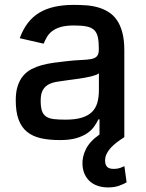

<svg xmlns="http://www.w3.org/2000/svg" viewBox="-20 -573 609 802"><path d="M45.8 -154.1Q45.8 -189.6 54.2 -214.7Q62.5 -239.7 77.1 -256.7Q91.6 -273.8 111.7 -284.3Q131.7 -294.7 154.8 -301Q177.9 -307.2 203.5 -310.7Q229 -314.3 255 -317.1Q291.9 -321.4 318 -322.3Q344.1 -323.2 360.6 -326.3Q377.1 -329.5 384.9 -338.1Q392.8 -346.6 392.8 -366.5V-369Q392.8 -398.8 388.7 -417.8Q384.6 -436.8 373.2 -447.6Q361.9 -458.5 341.6 -462.5Q321.4 -466.6 289.1 -466.6Q255.7 -466.6 233.8 -460.2Q212 -453.8 198.2 -443.2Q184.3 -432.5 176.3 -418.9Q168.3 -405.2 162.3 -390.6L62.5 -413.4Q76 -450.6 96.4 -477.1Q116.8 -503.6 144.7 -520.2Q172.6 -536.9 208.3 -544.7Q244 -552.6 287.6 -552.6Q313.9 -552.6 339.7 -550.8Q365.4 -549 388.8 -542.4Q412.3 -535.9 432.5 -523.4Q452.8 -511 467.7 -489.9Q482.6 -468.8 490.9 -437.5Q499.3 -406.2 499.3 -362.2V0Q483 10.3 468.4 21.3Q453.8 32.3 442.8 44.4Q431.8 56.5 425.4 69.6Q419 82.7 419 97.7Q419 114.3 427 123.4Q435 132.5 455.3 132.5Q470.2 132.5 481.4 128.6Q492.5 124.6 499.6 121.1L508.9 188.6Q496.4 196 477.1 202.9Q457.7 209.9 431.5 209.9Q409.1 209.9 390.1 203.8Q371.1 197.8 357.1 185.9Q343 174 334.5 156.4Q326 138.8 324.6 116.1Q322.4 82.7 339.1 49.5Q355.8 16.3 395.6 -11V-74.6H391.3Q383.9 -59.3 372.9 -43.9Q361.9 -28.4 343.6 -16Q325.3 -3.6 297.9 4.3Q270.6 12.1 230.1 12.1Q184.7 12.1 150.2 4.3Q115.8 -3.6 92.5 -22.7Q69.2 -41.9 57.5 -73.9Q45.8 -105.8 45.8 -154.1ZM253.2 -73.2Q293 -73.2 319.8 -81Q346.6 -88.8 362.9 -104.2Q379.3 -119.7 386.2 -142.8Q393.1 -165.8 393.1 -196.7V-267Q389.2 -263.1 380.5 -259.9Q371.8 -256.7 359.9 -253.7Q348 -250.7 334.5 -248.4Q321 -246.1 307.7 -244.1Q294.4 -242.2 282.3 -240.6Q270.2 -239 261.7 -237.9Q238.6 -234.7 218.2 -231.5Q197.8 -228.3 182.7 -220.2Q167.6 -212 158.7 -196.4Q149.9 -180.8 149.9 -152.7Q149.9 -126.4 155 -110.6Q160.2 -94.8 172.2 -86.5Q184.3 -78.1 204.2 -75.6Q224.1 -73.2 253.2 -73.2Z"/></svg>

Font: Cannonade Med
Style: Regular
Weight: 500
Designer: Rasmus Andersson
Foundry: rsms
Version: Version 3.012;git-f93a4a705